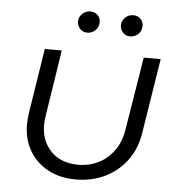

<svg xmlns="http://www.w3.org/2000/svg" viewBox="-51 -728 733 789"><g transform="rotate(5 316.0 -333.5)"><path d="M595 -510 547 -208Q537 -137 500.5 -88Q464 -39 410 -13Q356 13 290 13Q223 13 173.5 -14.5Q124 -42 97.5 -89Q71 -136 71 -195Q71 -204 72 -215.5Q73 -227 74 -237L117 -510H187L144 -233Q143 -225 142 -216.5Q141 -208 141 -200Q141 -133 182.5 -90.5Q224 -48 297 -48Q339 -48 376.5 -66Q414 -84 441.5 -121Q469 -158 477 -214L525 -510ZM462 -592Q444 -592 432 -604.5Q420 -617 420 -635Q420 -652 433.5 -666Q447 -680 468 -680Q485 -680 497 -668.5Q509 -657 509 -640Q509 -618 494.5 -605Q480 -592 462 -592ZM285 -592Q267 -592 255 -604.5Q243 -617 243 -635Q243 -652 256.5 -666Q270 -680 291 -680Q308 -680 320 -668.5Q332 -657 332 -640Q332 -618 317.5 -605Q303 -592 285 -592Z"/></g></svg>

Font: MuseoModerno Thin Light
Style: Italic
Weight: 300
Italic angle: -9°
Version: Version 1.003